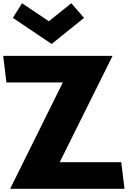

<svg xmlns="http://www.w3.org/2000/svg" viewBox="-47 -1172 836 1192"><path d="M89.6 -1152 32.7 -1061 273.6 -899 474.7 -1061 395.6 -1152 256.3 -1040ZM651.7 -825H-27.3L-7 -660H343L16 0H726L705.7 -165H323.7Z"/></svg>

Font: Hussar
Style: BdOpOblOne
Weight: 700
Foundry: Cannot Into Space Fonts
Version: Version 2.00